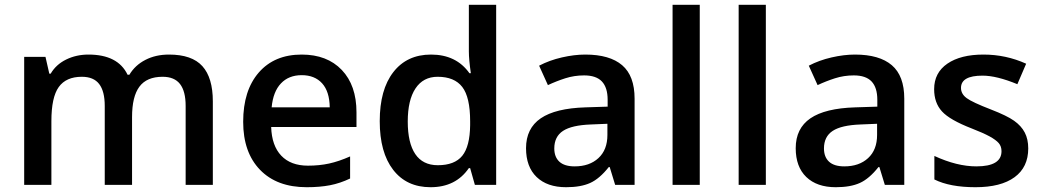

<svg xmlns="http://www.w3.org/2000/svg" viewBox="-20 -780 4400 810"><path d="M537.1 0H421.9V-333Q421.9 -395 398.4 -425.5Q375 -456.1 325.2 -456.1Q258.8 -456.1 227.8 -412.8Q196.8 -369.6 196.8 -269V0H82V-540H171.9L188 -469.2H193.8Q216.3 -507.8 259 -528.8Q301.8 -549.8 353 -549.8Q477.5 -549.8 518.1 -464.8H525.9Q549.8 -504.9 593.3 -527.3Q636.7 -549.8 692.9 -549.8Q789.6 -549.8 833.7 -501Q877.9 -452.1 877.9 -352.1V0H763.2V-333Q763.2 -395 739.5 -425.5Q715.8 -456.1 666 -456.1Q599.1 -456.1 568.1 -414.3Q537.1 -372.6 537.1 -286.1Z M1273.9 9.8Q1147.9 9.8 1076.9 -63.7Q1005.9 -137.2 1005.9 -266.1Q1005.9 -398.4 1071.8 -474.1Q1137.7 -549.8 1252.9 -549.8Q1359.9 -549.8 1421.9 -484.9Q1483.9 -419.9 1483.9 -306.2V-244.1H1124Q1126.5 -165.5 1166.5 -123.3Q1206.5 -81.1 1279.3 -81.1Q1327.1 -81.1 1368.4 -90.1Q1409.7 -99.1 1457 -120.1V-26.9Q1415 -6.8 1372.1 1.5Q1329.1 9.8 1273.9 9.8ZM1252.9 -462.9Q1198.2 -462.9 1165.3 -428.2Q1132.3 -393.6 1126 -327.1H1371.1Q1370.1 -394 1338.9 -428.5Q1307.6 -462.9 1252.9 -462.9Z M1796.4 9.8Q1695.3 9.8 1638.7 -63.5Q1582 -136.7 1582 -269Q1582 -401.9 1639.4 -475.8Q1696.8 -549.8 1798.3 -549.8Q1904.8 -549.8 1960.4 -471.2H1966.3Q1958 -529.3 1958 -563V-759.8H2073.2V0H1983.4L1963.4 -70.8H1958Q1902.8 9.8 1796.4 9.8ZM1827.1 -83Q1897.9 -83 1930.2 -122.8Q1962.4 -162.6 1963.4 -252V-268.1Q1963.4 -370.1 1930.2 -413.1Q1897 -456.1 1826.2 -456.1Q1765.6 -456.1 1732.9 -407Q1700.2 -357.9 1700.2 -267.1Q1700.2 -177.2 1731.9 -130.1Q1763.7 -83 1827.1 -83Z M2575.2 0 2552.2 -75.2H2548.3Q2509.3 -25.9 2469.7 -8.1Q2430.2 9.8 2368.2 9.8Q2288.6 9.8 2243.9 -33.2Q2199.2 -76.2 2199.2 -154.8Q2199.2 -238.3 2261.2 -280.8Q2323.2 -323.2 2450.2 -327.1L2543.5 -330.1V-358.9Q2543.5 -410.6 2519.3 -436.3Q2495.1 -461.9 2444.3 -461.9Q2402.8 -461.9 2364.7 -449.7Q2326.7 -437.5 2291.5 -420.9L2254.4 -502.9Q2298.3 -525.9 2350.6 -537.8Q2402.8 -549.8 2449.2 -549.8Q2552.2 -549.8 2604.7 -504.9Q2657.2 -460 2657.2 -363.8V0ZM2404.3 -78.1Q2466.8 -78.1 2504.6 -113Q2542.5 -147.9 2542.5 -210.9V-257.8L2473.1 -254.9Q2392.1 -252 2355.2 -227.8Q2318.4 -203.6 2318.4 -153.8Q2318.4 -117.7 2339.8 -97.9Q2361.3 -78.1 2404.3 -78.1Z M2932.1 0H2817.4V-759.8H2932.1Z M3210.9 0H3096.2V-759.8H3210.9Z M3712.9 0 3689.9 -75.2H3686Q3647 -25.9 3607.4 -8.1Q3567.9 9.8 3505.9 9.8Q3426.3 9.8 3381.6 -33.2Q3336.9 -76.2 3336.9 -154.8Q3336.9 -238.3 3398.9 -280.8Q3460.9 -323.2 3587.9 -327.1L3681.2 -330.1V-358.9Q3681.2 -410.6 3657 -436.3Q3632.8 -461.9 3582 -461.9Q3540.5 -461.9 3502.4 -449.7Q3464.4 -437.5 3429.2 -420.9L3392.1 -502.9Q3436 -525.9 3488.3 -537.8Q3540.5 -549.8 3586.9 -549.8Q3689.9 -549.8 3742.4 -504.9Q3794.9 -460 3794.9 -363.8V0ZM3542 -78.1Q3604.5 -78.1 3642.3 -113Q3680.2 -147.9 3680.2 -210.9V-257.8L3610.8 -254.9Q3529.8 -252 3492.9 -227.8Q3456.1 -203.6 3456.1 -153.8Q3456.1 -117.7 3477.5 -97.9Q3499 -78.1 3542 -78.1Z M4317.9 -153.8Q4317.9 -74.7 4260.3 -32.5Q4202.6 9.8 4095.2 9.8Q3987.3 9.8 3921.9 -22.9V-122.1Q4017.1 -78.1 4099.1 -78.1Q4205.1 -78.1 4205.1 -142.1Q4205.1 -162.6 4193.4 -176.3Q4181.6 -189.9 4154.8 -204.6Q4127.9 -219.2 4080.1 -237.8Q3986.8 -273.9 3953.9 -310.1Q3920.9 -346.2 3920.9 -403.8Q3920.9 -473.1 3976.8 -511.5Q4032.7 -549.8 4128.9 -549.8Q4224.1 -549.8 4309.1 -511.2L4272 -424.8Q4184.6 -460.9 4125 -460.9Q4034.2 -460.9 4034.2 -409.2Q4034.2 -383.8 4057.9 -366.2Q4081.5 -348.6 4161.1 -317.9Q4228 -292 4258.3 -270.5Q4288.6 -249 4303.2 -220.9Q4317.9 -192.9 4317.9 -153.8Z"/></svg>

Font: Sahel SemiBold FD
Style: SemiBold-FD
Weight: 600
Foundry: Saber Rastikerdar (saber.rastikerdar@gmail.com)
Version: Version 3.3.0